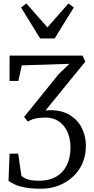

<svg xmlns="http://www.w3.org/2000/svg" viewBox="-20 -878 558 1140"><path d="M224.5 242.5Q164.5 242.5 127 235Q89.5 227.5 67.2 216.8Q45 206 30.5 196L37 34.5H88L107 166Q124.5 181.5 148.5 188.2Q172.5 195 214 195Q270.5 195 311.8 172Q353 149 375.8 104.5Q398.5 60 398.5 -2Q398.5 -41.5 388.2 -73.8Q378 -106 358.8 -130Q339.5 -154 312 -167Q284.5 -180 249 -180Q214.5 -180 187.5 -173.5Q160.5 -167 146 -155.5L123 -183.5L329 -438.5L392 -499L109.5 -490L89 -397.5H36.5L37 -548H470L486.5 -512L250.5 -222.5Q331.5 -229 384.8 -200.2Q438 -171.5 464 -121.5Q490 -71.5 490 -14Q490 46 468.8 93.2Q447.5 140.5 410.2 173.8Q373 207 325.5 224.8Q278 242.5 224.5 242.5ZM218.5 -649.5 105 -833.5 136.5 -857.5 261.5 -715.5 386.5 -857.5 418 -833.5 304.5 -649.5Z"/></svg>

Font: Merriweather 28pt Light
Style: Regular
Weight: 300
Version: Version 2.100